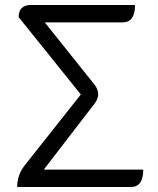

<svg xmlns="http://www.w3.org/2000/svg" viewBox="-20 -752 637 772"><path d="M49 0Q49 -49 80 -88L305 -372L55 -683Q55 -732 105 -732H523Q523 -662 473 -662H160L359 -413Q390 -374 360 -335L156 -70H556Q556 0 506 0Z"/></svg>

Font: Swei Half Moon CJK TC
Style: DemiLight
Weight: 350
Version: Version 2.125